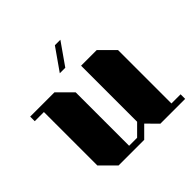

<svg xmlns="http://www.w3.org/2000/svg" viewBox="-196 -996 1187 1187"><g transform="rotate(-45 397.5 -402.0)"><path d="M775 -40V0H558L488 -71L417 0H193L100 -93V-560H20V-600H232L325 -507V-40H395L465 -110V-600H602L695 -507V-40ZM488 -804H440L339 -660H387Z"/></g></svg>

Font: Kumar One
Style: Regular
Weight: 400
Designer: Parimal Parmar
Foundry: Indian Type Foundry
Version: Version 1.000;PS 1.000;hotconv 1.0.88;makeotf.lib2.5.647800